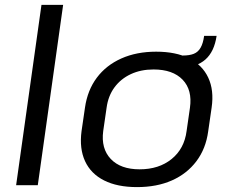

<svg xmlns="http://www.w3.org/2000/svg" viewBox="-20 -760 946 788"><path d="M239.1 -740 135.1 0H46.2L150.2 -740Z M542.4 7.9Q461.4 7.9 407.2 -19.5Q352.9 -46.9 329.1 -98.5Q305.3 -150.1 314.6 -221.4L328.8 -318.6Q339.1 -389.9 377.4 -441.1Q415.6 -492.2 478.1 -520.1Q540.5 -547.9 620.7 -547.9Q701.9 -547.9 756.1 -520.5Q810.3 -493.1 834.6 -441.5Q858.9 -389.9 848.6 -318.6L834.5 -221.4Q825 -150.1 786.2 -98.5Q747.4 -46.9 685.5 -19.5Q623.6 7.9 542.4 7.9ZM553 -65.1Q632.2 -65.1 684.3 -107.3Q736.4 -149.5 745.8 -222.1L759.6 -317.9Q769.9 -390.7 729.6 -432.8Q689.3 -474.9 610.1 -474.9Q557.9 -474.9 516.8 -455.7Q475.7 -436.5 449.8 -401.4Q424 -366.4 417.5 -317.9L403.6 -222.1Q394.2 -150.3 434.5 -107.7Q474.7 -65.1 553 -65.1ZM729.8 -532.1Q758 -532.1 775.6 -539.3Q793.3 -546.5 803.4 -564.4Q813.6 -582.2 817.8 -612.9H869Q850.1 -483.4 723.1 -483.4Z"/></svg>

Font: Pathway Extreme 8pt Thin
Style: Italic
Weight: 100
Italic angle: -8°
Designer: Eduardo Rodriguez Tunni
Foundry: Eduardo Rodriguez Tunni
Version: Version 1.000